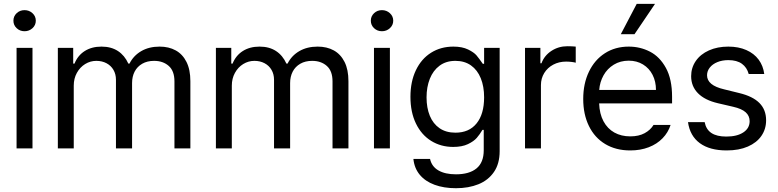

<svg xmlns="http://www.w3.org/2000/svg" viewBox="-20 -783 4104 1013"><path d="M67.4 -530.3H151.4V0H67.4ZM50.8 -673.8Q50.8 -697.3 67.9 -713.4Q85 -729.5 109.4 -729.5Q133.8 -729.5 151.4 -713.4Q168.9 -697.3 168.9 -673.8Q168.9 -650.4 151.4 -634.3Q133.8 -618.2 109.4 -618.2Q85 -618.2 67.9 -634.3Q50.8 -650.4 50.8 -673.8Z M285.2 -530.3H366.2V-447.3H373Q390.1 -490.2 427 -513.7Q463.9 -537.1 515.6 -537.1Q566.4 -537.1 602.1 -513.9Q637.7 -490.7 657.2 -447.3H663.1Q684.1 -489.3 725.1 -513.2Q766.1 -537.1 822.3 -537.1Q870.6 -537.1 907 -517.1Q943.4 -497.1 963.9 -456.3Q984.4 -415.5 984.4 -354.5V0H900.4V-353.5Q900.4 -408.7 870.1 -435.3Q839.8 -461.9 793 -461.9Q756.8 -461.9 730.5 -446.8Q704.1 -431.6 690.4 -405.3Q676.8 -378.9 676.8 -344.7V0H591.8V-362.3Q591.8 -391.6 578.6 -414.3Q565.4 -437 541.7 -449.5Q518.1 -461.9 488.3 -461.9Q456.5 -461.9 429.2 -445.1Q401.9 -428.2 385.5 -398.4Q369.1 -368.7 369.1 -331.1V0H285.2Z M1119.1 -530.3H1200.2V-447.3H1207Q1224.1 -490.2 1261 -513.7Q1297.9 -537.1 1349.6 -537.1Q1400.4 -537.1 1436 -513.9Q1471.7 -490.7 1491.2 -447.3H1497.1Q1518.1 -489.3 1559.1 -513.2Q1600.1 -537.1 1656.2 -537.1Q1704.6 -537.1 1741 -517.1Q1777.3 -497.1 1797.9 -456.3Q1818.4 -415.5 1818.4 -354.5V0H1734.4V-353.5Q1734.4 -408.7 1704.1 -435.3Q1673.8 -461.9 1627 -461.9Q1590.8 -461.9 1564.5 -446.8Q1538.1 -431.6 1524.4 -405.3Q1510.7 -378.9 1510.7 -344.7V0H1425.8V-362.3Q1425.8 -391.6 1412.6 -414.3Q1399.4 -437 1375.7 -449.5Q1352.1 -461.9 1322.3 -461.9Q1290.5 -461.9 1263.2 -445.1Q1235.8 -428.2 1219.5 -398.4Q1203.1 -368.7 1203.1 -331.1V0H1119.1Z M1953.1 -530.3H2037.1V0H1953.1ZM1936.5 -673.8Q1936.5 -697.3 1953.6 -713.4Q1970.7 -729.5 1995.1 -729.5Q2019.5 -729.5 2037.1 -713.4Q2054.7 -697.3 2054.7 -673.8Q2054.7 -650.4 2037.1 -634.3Q2019.5 -618.2 1995.1 -618.2Q1970.7 -618.2 1953.6 -634.3Q1936.5 -650.4 1936.5 -673.8Z M2161.1 55.7H2249Q2257.8 95.7 2293.2 116.2Q2328.6 136.7 2385.7 136.7Q2456.1 136.7 2494.1 105.5Q2532.2 74.2 2532.2 9.8V-97.7H2525.4Q2511.2 -73.7 2495.6 -55.7Q2480 -37.6 2449 -22.7Q2418 -7.8 2371.1 -7.8Q2306.2 -7.8 2254.9 -39.6Q2203.6 -71.3 2174.6 -131.1Q2145.5 -190.9 2145.5 -272.5Q2145.5 -352.5 2174.3 -412.6Q2203.1 -472.7 2254.4 -504.9Q2305.7 -537.1 2372.1 -537.1Q2418.5 -537.1 2449.5 -522Q2480.5 -506.8 2493.9 -491Q2507.3 -475.1 2527.3 -446.3H2534.2V-530.3H2616.2V14.6Q2616.2 80.6 2586.2 124.3Q2556.2 168 2504.4 189Q2452.6 210 2385.7 210Q2321.8 210 2272.7 191.9Q2223.6 173.8 2194.8 139.2Q2166 104.5 2161.1 55.7ZM2534.2 -269.5Q2534.2 -326.7 2516.6 -370.1Q2499 -413.6 2465.1 -437.7Q2431.2 -461.9 2382.8 -461.9Q2333.5 -461.9 2299.3 -436.5Q2265.1 -411.1 2247.8 -367.4Q2230.5 -323.7 2230.5 -269.5Q2230.5 -213.9 2247.8 -171.9Q2265.1 -129.9 2299.3 -106.4Q2333.5 -83 2382.8 -83Q2455.1 -83 2494.6 -132.1Q2534.2 -181.2 2534.2 -269.5Z M2750 -530.3H2831.1V-449.2H2836.9Q2851.6 -489.7 2889.2 -514.4Q2926.8 -539.1 2973.6 -539.1Q2998 -539.1 3017.6 -537.1V-452.1Q3012.2 -454.1 2996.8 -456.1Q2981.4 -458 2966.8 -458Q2929.2 -458 2898.9 -441.9Q2868.7 -425.8 2851.3 -397.5Q2834 -369.1 2834 -334V0H2750Z M3057.1 -260.7Q3057.1 -341.8 3087.2 -404.5Q3117.2 -467.3 3171.6 -502.2Q3226.1 -537.1 3297.4 -537.1Q3357.4 -537.1 3409.2 -510.5Q3460.9 -483.9 3493.4 -424.6Q3525.9 -365.2 3525.9 -272.5V-237.3H3141.1Q3143.1 -182.1 3164.1 -143.1Q3185.1 -104 3221.4 -83.7Q3257.8 -63.5 3305.2 -63.5Q3350.1 -63.5 3381.1 -80.3Q3412.1 -97.2 3428.2 -124H3518.1Q3505.4 -84 3475.8 -53.5Q3446.3 -22.9 3402.6 -6.1Q3358.9 10.7 3305.2 10.7Q3229.5 10.7 3173.3 -22.9Q3117.2 -56.6 3087.2 -118.2Q3057.1 -179.7 3057.1 -260.7ZM3440.9 -308.6Q3440.9 -353 3423.1 -387.9Q3405.3 -422.9 3372.6 -442.9Q3339.8 -462.9 3297.4 -462.9Q3252.9 -462.9 3218.5 -441.9Q3184.1 -420.9 3164.3 -385.5Q3144.5 -350.1 3141.6 -308.6ZM3339.4 -762.7H3436L3327.6 -602.5H3255.4Z M3822.8 -465.8Q3790.5 -465.8 3764.9 -455.3Q3739.3 -444.8 3724.9 -426.5Q3710.4 -408.2 3710.4 -385.7Q3710.4 -359.4 3732.7 -340.8Q3754.9 -322.3 3801.3 -311.5L3880.4 -292Q3951.7 -274.9 3986.8 -239.5Q4022 -204.1 4022 -148.4Q4022 -102.1 3997.3 -66.2Q3972.7 -30.3 3925.8 -9.8Q3878.9 10.7 3814 10.7Q3724.6 10.7 3672.4 -27.6Q3620.1 -65.9 3609.9 -138.7H3697.8Q3705.1 -100.1 3733.4 -81.3Q3761.7 -62.5 3812 -62.5Q3868.7 -62.5 3901.9 -84.5Q3935.1 -106.4 3935.1 -143.6Q3935.1 -171.9 3914.1 -190.7Q3893.1 -209.5 3848.1 -219.7L3768.1 -238.3Q3698.7 -254.4 3662.6 -291Q3626.5 -327.6 3626.5 -380.9Q3626.5 -425.8 3651.1 -461.4Q3675.8 -497.1 3720.5 -517.1Q3765.1 -537.1 3822.8 -537.1Q3876.5 -537.1 3917.5 -519Q3958.5 -501 3982.7 -468.3Q4006.8 -435.5 4012.2 -392.6H3930.2Q3920.9 -427.2 3894.3 -446.5Q3867.7 -465.8 3822.8 -465.8Z"/></svg>

Font: Pretendard GOV
Style: Regular
Weight: 400
Designer: Base glyphs from Inter by Rasmus Andersson; Hangeul glyphs from Noto Sans CJK(Source Han Sans) by Jang Soo-young and Kan
Foundry: Kil Hyung-jin
Version: Version 1.309